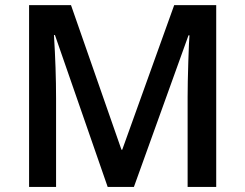

<svg xmlns="http://www.w3.org/2000/svg" viewBox="-20 -734 963 754"><path d="M402.8 0 195.8 -596.2H191.9Q200.2 -463.4 200.2 -347.2V0H94.2V-713.9H258.8L457 -146H460L664.1 -713.9H829.1V0H716.8V-353Q716.8 -406.2 719.5 -491.7Q722.2 -577.1 724.1 -595.2H720.2L505.9 0Z"/></svg>

Font: f41836669439504   
Style: Regular
Weight: 600
Foundry: Ascender Corporation
Version: Version 1.10